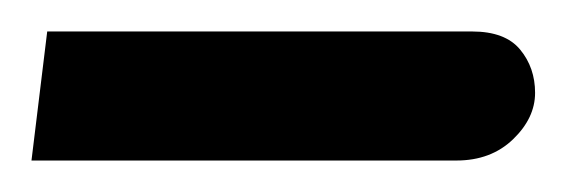

<svg xmlns="http://www.w3.org/2000/svg" viewBox="-20 -97 360 122"><path d="M0 5 10 -77H280Q301 -77 310.5 -65.5Q320 -54 320 -38Q320 -22 306 -8.5Q292 5 270 5Z"/></svg>

Font: Farlight84_Sys_V01
Style: Regular
Weight: 400
Designer: Ryoko NISHIZUKA  (kana, bopomofo & ideographs); Paul D. Hunt (Latin, Greek & Cyrillic); Sandoll Communications , Soo-you
Foundry: Adobe
Version: Version 2.004;October 29, 2024;FontCreator 14.0.0.2814 64-bi